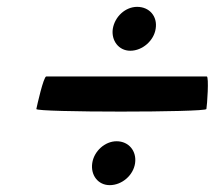

<svg xmlns="http://www.w3.org/2000/svg" viewBox="-20 -620 626 560"><path d="M86 -302C84 -292 580 -292 582 -302C584 -312 590 -397 583 -397H115C107 -397 88 -312 86 -302ZM249 -144C244 -109 266 -80 300 -80C336 -80 369 -109 374 -144C379 -179 356 -208 320 -208C286 -208 254 -179 249 -144ZM309 -536C304 -502 326 -472 360 -472C396 -472 429 -502 434 -536C440 -572 416 -600 380 -600C346 -600 315 -572 309 -536Z"/></svg>

Font: Ampere
Style: Ita
Weight: 400
Version: Version 1